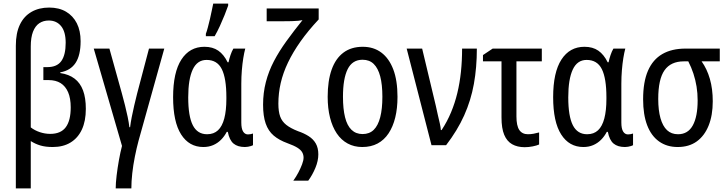

<svg xmlns="http://www.w3.org/2000/svg" viewBox="-20 -807 4040 1067"><path d="M253 -765Q308 -765 347 -742Q386 -719 407 -677.5Q428 -636 428 -578Q428 -500 400 -457.5Q372 -415 315 -405V-401Q363 -394 394.5 -370Q426 -346 441.5 -304.5Q457 -263 457 -202Q457 -134 435 -87Q413 -40 372 -15Q331 10 273 10Q233 10 204.5 1.5Q176 -7 151 -23V240H68V-553Q68 -623 90.5 -670Q113 -717 155 -741Q197 -765 253 -765ZM251 -693Q221 -693 198.5 -678Q176 -663 163.5 -631Q151 -599 151 -549V-99Q173 -82 201.5 -72.5Q230 -63 259 -63Q318 -63 345.5 -100Q373 -137 373 -210Q373 -261 358.5 -294.5Q344 -328 317 -345Q290 -362 249 -362H221V-434H243Q297 -434 321 -468Q345 -502 345 -569Q345 -631 319.5 -662Q294 -693 251 -693Z M750 -25Q739 16 729.5 63.5Q720 111 715 156.5Q710 202 710 240H623Q623 211 628 169Q633 127 641 82.5Q649 38 658 4L501 -537H588L657 -289Q666 -256 674.5 -222.5Q683 -189 689.5 -157.5Q696 -126 699 -100H703Q706 -125 712 -156Q718 -187 726 -221Q734 -255 742 -287L808 -537H893Z M1131 -61Q1168 -61 1191.5 -83Q1215 -105 1226.5 -149Q1238 -193 1238 -257V-267Q1238 -372 1212.5 -423Q1187 -474 1128 -474Q1076 -474 1051 -420.5Q1026 -367 1026 -266Q1026 -161 1051.5 -111Q1077 -61 1131 -61ZM1110 10Q1031 10 986.5 -60Q942 -130 942 -267Q942 -405 988 -476Q1034 -547 1116 -547Q1162 -547 1193 -525.5Q1224 -504 1245 -461H1250Q1254 -480 1261 -501Q1268 -522 1277 -537H1343Q1337 -515 1332 -484Q1327 -453 1324 -416.5Q1321 -380 1321 -342V-126Q1321 -92 1331 -76Q1341 -60 1358 -60Q1365 -60 1373 -61.5Q1381 -63 1386 -65V0Q1383 2 1375 4.5Q1367 7 1358 8.5Q1349 10 1341 10Q1301 10 1278 -9Q1255 -28 1246 -74H1240Q1227 -49 1208 -30Q1189 -11 1164.5 -0.5Q1140 10 1110 10ZM1124 -619Q1129 -632 1135 -654.5Q1141 -677 1147 -702.5Q1153 -728 1157.5 -751Q1162 -774 1165 -787H1248V-776Q1240 -753 1228 -723Q1216 -693 1202 -662.5Q1188 -632 1173 -606H1124Z M1749 51Q1749 87 1732.5 126.5Q1716 166 1693 197H1610Q1626 175 1638.5 151Q1651 127 1659 105.5Q1667 84 1667 69Q1667 53 1659.5 39.5Q1652 26 1633 14Q1614 2 1578 -11Q1531 -28 1501 -53.5Q1471 -79 1456.5 -120.5Q1442 -162 1442 -225Q1442 -291 1457.5 -351Q1473 -411 1502 -466.5Q1531 -522 1571.5 -578Q1612 -634 1661 -695Q1652 -693 1636.5 -691.5Q1621 -690 1601.5 -689.5Q1582 -689 1560 -689H1462V-760H1751V-699Q1692 -636 1650 -576.5Q1608 -517 1580.5 -459.5Q1553 -402 1540 -345.5Q1527 -289 1527 -231Q1527 -187 1537 -159.5Q1547 -132 1571 -113Q1595 -94 1636 -78Q1669 -67 1695 -50.5Q1721 -34 1735 -9.5Q1749 15 1749 51Z M2189 -269Q2189 -205 2176.5 -154Q2164 -103 2139.5 -66Q2115 -29 2078.5 -9.5Q2042 10 1993 10Q1948 10 1912 -9.5Q1876 -29 1851.5 -65.5Q1827 -102 1814 -153.5Q1801 -205 1801 -269Q1801 -358 1823 -420Q1845 -482 1888.5 -514.5Q1932 -547 1996 -547Q2056 -547 2099 -515Q2142 -483 2165.5 -421.5Q2189 -360 2189 -269ZM1886 -269Q1886 -202 1897.5 -155.5Q1909 -109 1933.5 -85.5Q1958 -62 1995 -62Q2033 -62 2057 -85.5Q2081 -109 2093 -155.5Q2105 -202 2105 -269Q2105 -337 2093 -382.5Q2081 -428 2057 -451.5Q2033 -475 1995 -475Q1938 -475 1912 -422.5Q1886 -370 1886 -269Z M2240 -537H2326L2402 -219Q2407 -194 2413 -169Q2419 -144 2424 -122Q2429 -100 2430 -84H2434Q2465 -131 2486.5 -182.5Q2508 -234 2521.5 -290Q2535 -346 2541.5 -407.5Q2548 -469 2548 -537H2630Q2630 -432 2613.5 -340.5Q2597 -249 2559.5 -165.5Q2522 -82 2459 0H2378Z M2991 -537V-466H2850V-160Q2850 -108 2866 -84.5Q2882 -61 2914 -61Q2930 -61 2946 -64Q2962 -67 2976 -71V-4Q2963 2 2940.5 6.5Q2918 11 2896 11Q2855 11 2826 -5.5Q2797 -22 2782 -58Q2767 -94 2767 -154V-466H2664V-501L2718 -537Z M3243 -61Q3280 -61 3303.5 -83Q3327 -105 3338.5 -149Q3350 -193 3350 -257V-267Q3350 -372 3324.5 -423Q3299 -474 3240 -474Q3188 -474 3163 -420.5Q3138 -367 3138 -266Q3138 -161 3163.5 -111Q3189 -61 3243 -61ZM3222 10Q3143 10 3098.5 -60Q3054 -130 3054 -267Q3054 -405 3100 -476Q3146 -547 3228 -547Q3274 -547 3305 -525.5Q3336 -504 3357 -461H3362Q3366 -480 3373 -501Q3380 -522 3389 -537H3455Q3449 -515 3444 -484Q3439 -453 3436 -416.5Q3433 -380 3433 -342V-126Q3433 -92 3443 -76Q3453 -60 3470 -60Q3477 -60 3485 -61.5Q3493 -63 3498 -65V0Q3495 2 3487 4.5Q3479 7 3470 8.5Q3461 10 3453 10Q3413 10 3390 -9Q3367 -28 3358 -74H3352Q3339 -49 3320 -30Q3301 -11 3276.5 -0.5Q3252 10 3222 10Z M3941 -244Q3941 -166 3918 -109Q3895 -52 3852 -21Q3809 10 3746 10Q3686 10 3642.5 -21Q3599 -52 3576.5 -111Q3554 -170 3554 -255Q3554 -352 3581 -414Q3608 -476 3660.5 -506.5Q3713 -537 3790 -537H3980V-466H3879Q3909 -424 3925 -368.5Q3941 -313 3941 -244ZM3638 -257Q3638 -194 3650.5 -150Q3663 -106 3687 -83.5Q3711 -61 3748 -61Q3803 -61 3830 -110Q3857 -159 3857 -249Q3857 -289 3851 -326Q3845 -363 3833.5 -398Q3822 -433 3805 -466H3780Q3708 -466 3673 -416.5Q3638 -367 3638 -257Z"/></svg>

Font: Noto Sans Display Condensed
Style: Regular
Weight: 400
Width: 3
Designer: Monotype Design Team
Foundry: Monotype Imaging Inc.
Version: Version 2.003